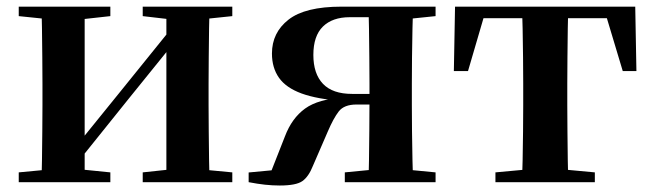

<svg xmlns="http://www.w3.org/2000/svg" viewBox="-20 -556 1992 586"><path d="M37.2 0V-29.9L146 -40.2H214.4L316.8 -29.9V0ZM415.6 0V-29.9L512.5 -40.2H580.3L689 -29.9V0ZM105.9 0Q107.6 -25.5 108.1 -67.4Q108.6 -109.4 109.1 -154.7Q109.6 -200 109.6 -234.8V-301.2Q109.6 -335.7 109.1 -381Q108.6 -426.4 108.1 -468.7Q107.6 -511 105.9 -535.7H238.4V0ZM209.7 -51.6 161.4 -77.8H186.4L345.6 -274.4L516 -485.4L563.7 -460.9H539.5L375.2 -257.7ZM487.8 0V-535.7H619.6Q618.6 -511 618.1 -468.7Q617.6 -426.4 617.1 -381Q616.6 -335.7 616.6 -301.2V-234.8Q616.6 -200 617.1 -154.7Q617.6 -109.4 618.1 -67.4Q618.6 -25.5 619.6 0ZM37.2 -506.8V-535.7H316.8V-506.8L214.7 -495.5H147ZM415.6 -506.8V-535.7H689V-506.8L580.5 -495.5H512.8Z M1022 -535.7H1309.4V-506.8L1199.7 -495.5L1169.8 -503.5H1047.4Q994.7 -503.5 965.5 -474.9Q936.4 -446.3 936.4 -388.3Q936.4 -330.9 965.8 -300.1Q995.2 -269.4 1054.6 -269.4H1169.8V-237H1068Q1030.2 -237 1013.8 -215.8Q997.5 -194.5 980.6 -154.9L935 -49.7Q922 -16.8 902.9 -3.3Q883.9 10.2 833.8 10.2Q811.7 10.2 788.6 7.7Q765.6 5.2 738.9 0V-29.6L875.5 -42.4L799.1 -11.2L849.7 -139.9Q870.8 -195.5 911.2 -224.7Q951.6 -253.9 1029 -258.1L1025.5 -247.9Q948.1 -253.3 900.5 -270.7Q853 -288.1 831.5 -318.6Q810 -349.1 810 -392.7Q810 -456.4 860.5 -496Q911.1 -535.7 1022 -535.7ZM1104.7 0Q1105.7 -25.5 1106.2 -67.9Q1106.7 -110.4 1107.2 -158.9Q1107.7 -207.5 1107.7 -248.7V-301.2Q1107.7 -335.7 1107.2 -381Q1106.7 -426.4 1106.2 -468.7Q1105.7 -511 1104.7 -535.7H1240.8Q1239.8 -511 1238.9 -468.7Q1238 -426.4 1237.5 -381Q1237 -335.7 1237 -301.2V-234.8Q1237 -200 1237.5 -154.7Q1238 -109.4 1238.9 -67.4Q1239.8 -25.5 1240.8 0ZM1032.4 0V-29.9L1138.6 -40.2H1202.2L1309.4 -29.9V0Z M1365.2 -339.1 1368.8 -535.7H1918.8L1922.4 -339.1H1880.7L1822.1 -534.2L1888 -500.4H1399.6L1465.5 -534.2L1408.4 -339.1ZM1492.1 0V-29.9L1603.7 -40.2H1684.6L1795.5 -29.9V0ZM1573.2 0Q1574.2 -25.5 1575.1 -67.4Q1575.9 -109.4 1576.4 -154.7Q1576.9 -200 1576.9 -234.8V-301.2Q1576.9 -335.7 1576.4 -381Q1575.9 -426.4 1575.1 -468.7Q1574.2 -511 1573.2 -535.7H1714.4Q1713.4 -511 1712.9 -468.7Q1712.4 -426.4 1711.9 -381Q1711.4 -335.7 1711.4 -301.2V-234.8Q1711.4 -200 1711.9 -154.7Q1712.4 -109.4 1712.9 -67.4Q1713.4 -25.5 1714.4 0Z"/></svg>

Font: Noto Serif KR
Style: Regular
Weight: 200
Designer: Ryoko NISHIZUKA 西塚涼子 (kana & ideographs); Frank Grießhammer (Latin, Greek & Cyrillic); Wenlong ZHANG 张文龙 (bopomofo); San
Foundry: Adobe
Version: Version 2.001;hotconv 1.1.0;makeotfexe 2.6.0